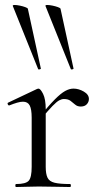

<svg xmlns="http://www.w3.org/2000/svg" viewBox="-20 -751 404 771"><path d="M143.4 -271 138.6 -281.6Q176 -327.4 200.2 -351.8Q224.4 -376.2 241.8 -385.7Q259.2 -395.2 275 -395.2Q296 -395.2 316.5 -383.3Q337 -371.4 337 -353.6Q337 -341.4 328.5 -332.3Q320 -323.2 304.4 -323.2Q290.6 -323.2 281.7 -331Q272.8 -338.8 263.1 -346.1Q253.4 -353.4 236.6 -353.4Q228 -353.4 217.9 -348.1Q207.8 -342.8 190.7 -325.3Q173.6 -307.8 143.4 -271ZM44.6 0Q41.6 0 41.6 -6Q41.6 -12 44.6 -12Q83.6 -12 95.4 -25.3Q107.2 -38.6 107.2 -81V-278.6Q107.2 -312 99.4 -327.3Q91.6 -342.6 72.2 -342.6Q62.4 -342.6 48.8 -338.7Q35.2 -334.8 17.8 -327.8Q13.8 -326.6 11.4 -331.8Q9 -337 12.6 -338.8L129.2 -394Q132 -395.2 134.6 -395.2Q142.4 -395.2 153 -374Q163.6 -352.8 163.6 -312.6V-81Q163.6 -52.6 170.8 -37.5Q178 -22.4 199.1 -17.2Q220.2 -12 261.4 -12Q264.6 -12 264.6 -6Q264.6 0 261.4 0Q236.8 0 204.3 -1Q171.8 -2 135.8 -2Q110.2 -2 86.2 -1Q62.2 0 44.6 0ZM264.2 -474Q265.2 -471 270.7 -472.5Q276.2 -474 275.2 -476L223 -716Q222 -719 212.4 -722.5Q202.8 -726 190.5 -728.5Q178.2 -731 169.8 -731Q161.4 -731 162.6 -727ZM133 -474Q134 -471 139.5 -472.5Q145 -474 144 -476L91.8 -716Q90.8 -719 81.2 -722.5Q71.6 -726 59.3 -728.5Q47 -731 38.6 -731Q30.2 -731 31.4 -727Z"/></svg>

Font: Cormorant Infant Light
Style: Regular
Weight: 300
Designer: Christian Thalmann (Catharsis Fonts)
Foundry: Catharsis Fonts
Version: Version 4.001